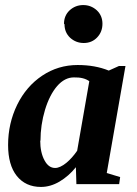

<svg xmlns="http://www.w3.org/2000/svg" viewBox="-20 -728 540 759"><path d="M402 -44 455 -28 451 0H282L280 -67Q252 -32 215 -10Q179 11 142 11Q81 11 46 -33Q12 -76 12 -155Q12 -240 48 -314Q84 -387 147 -429Q210 -471 287 -471Q356 -471 410 -449L450 -467H476ZM140 -171 139 -173Q139 -125 156 -94Q172 -64 198 -64Q217 -64 242 -84Q265 -103 285 -132L333 -407Q311 -423 272 -422Q236 -422 206 -388Q176 -353 158 -294Q140 -234 140 -171ZM235 -632 233 -634Q233 -666 255 -687Q278 -708 309 -708Q340 -708 363 -687Q385 -666 385 -634Q385 -602 364 -580Q343 -558 311 -558Q280 -558 257 -579Q235 -600 235 -632Z"/></svg>

Font: Libra Serif Modern
Style: Bold Italic
Weight: 700
Italic angle: -12°
Designer: Stefan Peev, Context Ltd
Foundry: Stefan Peev, Context Ltd
Version: Version 1.000